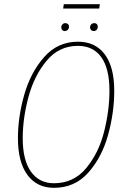

<svg xmlns="http://www.w3.org/2000/svg" viewBox="-20 -891 611 921"><path d="M528 -455Q528 -351 498.5 -244Q469 -137 404 -63.5Q339 10 239 10Q157 10 111.5 -52Q66 -114 66 -228Q66 -330 96.5 -437Q127 -544 192 -617.5Q257 -691 354 -691Q437 -691 482.5 -630.5Q528 -570 528 -455ZM89 -228Q89 -123 128.5 -67.5Q168 -12 239 -12Q333 -12 393 -84Q453 -156 479 -258Q505 -360 505 -456Q505 -562 466 -616.5Q427 -671 354 -671Q263 -671 203.5 -599.5Q144 -528 116.5 -425.5Q89 -323 89 -228ZM274 -759Q274 -768 279.5 -774Q285 -780 294 -780Q301 -780 306 -775.5Q311 -771 311 -763Q311 -754 305 -748Q299 -742 290 -742Q283 -742 278.5 -747Q274 -752 274 -759ZM412 -759Q412 -768 417.5 -774Q423 -780 433 -780Q440 -780 444.5 -775.5Q449 -771 449 -763Q449 -754 443.5 -748Q438 -742 429 -742Q422 -742 417 -747Q412 -752 412 -759ZM456 -850H283L286 -871H459Z"/></svg>

Font: Fira Sans Extra Condensed Thin
Style: Italic
Weight: 250
Width: 3
Italic angle: -8°
Designer: Carrois Corporate & Edenspiekermann AG
Foundry: Carrois Corporate GbR & Edenspiekermann AG
Version: Version 4.203